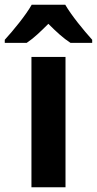

<svg xmlns="http://www.w3.org/2000/svg" viewBox="-64 -786 407 806"><path d="M210 -766H69C45 -723 -9 -657 -44 -619V-606H48C78 -626 106 -653 139 -686C172 -653 201 -626 232 -606H323V-619C287 -659 236 -721 210 -766ZM211 0V-547H68V0Z"/></svg>

Font: Noto Sans Georgian SemiCondensed Bold
Style: Regular
Weight: 700
Width: 4
Designer: Monotype Design Team, Akaki Razmadze
Foundry: Google LLC
Version: Version 2.005